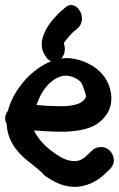

<svg xmlns="http://www.w3.org/2000/svg" viewBox="-22 -714 466 752"><path d="M-2 -250C-2 -243 -1 -239 4 -229C6 -189 20 -156 43 -127C76 -84 123 -62 153 -26C183 -6 221 18 271 18C316 18 361 -5 390 -34L408 -51C416 -59 424 -71 424 -86C424 -108 407 -138 374 -138C360 -138 348 -134 339 -125L320 -107C307 -94 292 -83 271 -83C243 -83 221 -94 198 -110C168 -130 145 -150 126 -178C120 -187 115 -193 111 -203C148 -200 191 -198 231 -198H232C280 -201 342 -205 382 -249C401 -270 416 -295 414 -336C408 -428 328 -478 251 -486H250C239 -487 228 -486 218 -485C226 -493 232 -506 232 -522C232 -529 231 -534 229 -542V-547C235 -556 260 -585 266 -590C270 -593 276 -597 280 -601C328 -641 275 -722 234 -685L224 -676C204 -661 173 -626 159 -600C149 -581 127 -535 156 -495L160 -489V-488C165 -482 171 -477 178 -474C140 -459 107 -433 79 -404C49 -370 23 -332 9 -280C3 -273 -2 -262 -2 -250ZM121 -303C140 -358 170 -398 214 -414C245 -425 280 -409 296 -391C298 -390 322 -329 313 -332C305 -313 281 -301 230 -298C196 -298 155 -299 121 -303Z"/></svg>

Font: Stray Cat
Style: ExBlkCn
Weight: 1000
Version: Version 1.0